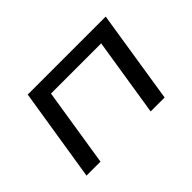

<svg xmlns="http://www.w3.org/2000/svg" viewBox="-89 -730 963 963"><g transform="rotate(-45 393.0 -248.0)"><path d="M77 0 156 -496H709L631 0H532L598 -417H242L176 0Z"/></g></svg>

Font: Nunito Sans 7pt Expanded
Style: Italic
Weight: 400
Width: 7
Italic angle: -9°
Designer: Vernon Adams
Foundry: Vernon Adams
Version: Version 3.101;gftools[0.9.27]